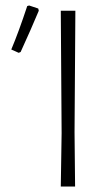

<svg xmlns="http://www.w3.org/2000/svg" viewBox="-20 -678 395 698"><path d="M79 -656 86 -658 119 -647 121 -639Q93 -572 55 -489L48 -486L21 -498Q48 -562 79 -656ZM254 -639 251 -197 253 0H201L204 -194L201 -639Z"/></svg>

Font: Alegreya Sans Light
Style: Regular
Weight: 300
Designer: Juan Pablo del Peral
Foundry: Huerta Tipografica
Version: Version 2.007